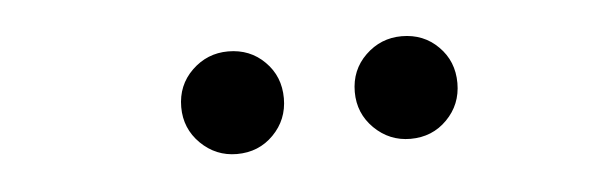

<svg xmlns="http://www.w3.org/2000/svg" viewBox="-25 -946 650 205"><g transform="rotate(-5 299.5 -843.0)"><path d="M409 -788Q386.5 -788 370.2 -804Q354 -820 354 -843Q354 -866.5 370.2 -882.2Q386.5 -898 409 -898Q432.5 -898 448.2 -882.2Q464 -866.5 464 -843Q464 -820 448.2 -804Q432.5 -788 409 -788ZM223 -788Q200.5 -788 184.2 -804Q168 -820 168 -843Q168 -866.5 184.2 -882.2Q200.5 -898 223 -898Q246.5 -898 262.2 -882.2Q278 -866.5 278 -843Q278 -820 262.2 -804Q246.5 -788 223 -788Z"/></g></svg>

Font: Undotted
Style: Regular
Weight: 400
Designer: Delve Withrington, Dave Bailey, Thomas Jockin
Foundry: Delve Fonts LLC
Version: Version 4.000